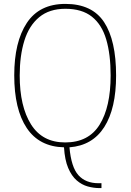

<svg xmlns="http://www.w3.org/2000/svg" viewBox="-20 -745 669 984"><path d="M491 219Q460 219 429.5 210.5Q399 202 373 179.5Q347 157 329.5 116Q312 75 308 10Q181 7 117 -89Q53 -185 53 -359Q53 -530 117.5 -627.5Q182 -725 315 -725Q452 -725 513.5 -631.5Q575 -538 575 -358Q575 -189 514.5 -94Q454 1 336 10Q345 112 382 153Q419 194 485 194H500V219ZM314 -15Q434 -15 490.5 -106Q547 -197 547 -358Q547 -466 524.5 -542.5Q502 -619 451 -659.5Q400 -700 315 -700Q233 -700 181 -657Q129 -614 105 -537Q81 -460 81 -358Q81 -200 139 -107.5Q197 -15 314 -15Z"/></svg>

Font: Noto Serif Bengali SemiCondensed Thin
Style: Regular
Weight: 100
Width: 4
Designer: Juan Bruce, Universal Thirst, Indian Type Foundry and the Monotype Design Team.
Foundry: Monotype Imaging Inc.
Version: Version 2.003; ttfautohint (v1.8.4.7-5d5b)